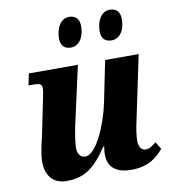

<svg xmlns="http://www.w3.org/2000/svg" viewBox="-86 -846 825 930"><g transform="rotate(-10 326.5 -381.0)"><path d="M500 -624C535 -624 566 -655 566 -718C566 -755 546 -772 516 -772C474 -772 450 -728 450 -677C450 -640 470 -624 500 -624ZM300 -624C334 -624 366 -655 366 -718C366 -755 346 -772 316 -772C274 -772 250 -728 250 -677C250 -640 270 -624 300 -624ZM486 10C575 10 615 -31 645 -65L623 -101C602 -84 589 -75 570 -75C549 -75 537 -98 537 -120C537 -149 542 -180 550 -217L617 -536H452L410 -329C388 -226 330 -92 277 -92C254 -92 239 -111 239 -140C239 -166 247 -216 255 -252L318 -536H77L65 -479H90C120 -479 131 -474 131 -454C131 -435 123 -407 118 -378L87 -227C79 -192 66 -142 66 -103C66 -46 92 9 168 9C256 9 308 -30 370 -124H375C372 -105 371 -95 371 -86C371 -39 393 10 486 10Z"/></g></svg>

Font: Noto Serif SemiCondensed Extra
Style: Italic
Weight: 800
Width: 4
Italic angle: -12°
Designer: Monotype Design Team
Foundry: Monotype Imaging Inc.
Version: Version 1.901